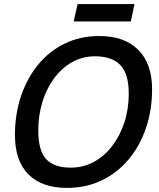

<svg xmlns="http://www.w3.org/2000/svg" viewBox="-20 -902 779 938"><path d="M307 16Q185 16 119 -50Q53 -116 53 -242Q53 -343 82 -430.5Q111 -518 165 -584.5Q219 -651 295 -688.5Q371 -726 465 -726Q588 -726 655.5 -658.5Q723 -591 723 -466Q723 -365 693.5 -277.5Q664 -190 609 -124Q554 -58 477.5 -21Q401 16 307 16ZM326 -83Q386 -83 437.5 -110.5Q489 -138 527.5 -188Q566 -238 587.5 -303.5Q609 -369 609 -445Q609 -542 567.5 -584.5Q526 -627 444 -627Q384 -627 333.5 -599Q283 -571 245.5 -521Q208 -471 187.5 -405Q167 -339 167 -264Q167 -166 205.5 -124.5Q244 -83 326 -83ZM340 -797 359 -882H637L619 -797Z"/></svg>

Font: Geist Medium
Style: Italic
Weight: 500
Italic angle: -12°
Designer: Basement.studio, Andrés Briganti, Mateo Zaragoza
Foundry: Basement.studio, Vercel, Andrés Briganti, Guido Ferreyra, Mateo Zaragoza
Version: Version 1.500; ttfautohint (v1.8.4.7-5d5b)